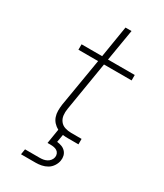

<svg xmlns="http://www.w3.org/2000/svg" viewBox="-233 -823 965 1132"><g transform="rotate(30 250.0 -257.5)"><path d="M111 220 117 183H217Q229 183 241 181Q253 179 264.5 173Q276 167 284 156.5Q292 146 294 134Q296 122 291.5 111Q287 100 277.5 94Q268 88 256.5 86Q245 84 233 84H213L229 -15Q212 -24 198.5 -38.5Q185 -53 178.5 -72Q172 -91 172 -112Q172 -133 175 -155L230 -483H96V-520H236L271 -735H312L276 -520H458V-483H270L215 -149Q211 -126 213.5 -104.5Q216 -83 228.5 -66.5Q241 -50 261.5 -43.5Q282 -37 304 -37H375V0H304Q295 0 286 -0.5Q277 -1 268 -2L259 50Q276 52 291 57.5Q306 63 317 74.5Q328 86 332 102Q336 118 333 135Q330 154 318 172.5Q306 191 288 201.5Q270 212 250 216Q230 220 211 220Z"/></g></svg>

Font: Iosevka SS04 Extralight
Style: Italic
Weight: 200
Italic angle: -9°
Monospace: yes
Designer: Belleve Invis
Foundry: Belleve Invis
Version: Version 19.0.0; ttfautohint (v1.8.4)